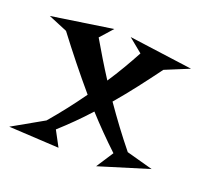

<svg xmlns="http://www.w3.org/2000/svg" viewBox="-111 -604 765 729"><g transform="rotate(20 271.5 -239.5)"><path d="M558.1 -454.1 460.9 -414.1Q427.2 -368.2 392.3 -323Q357.4 -277.8 320.8 -234.9Q349.6 -193.4 379.4 -153.3Q409.2 -113.3 440.9 -74.2L547.9 -44.9L346.2 17.1L391.1 -51.8Q358.9 -82 328.6 -112.8Q298.3 -143.6 269 -175.8Q241.2 -145 212.6 -116.7Q184.1 -88.4 154.8 -62L188 0L-15.1 -11.2L109.9 -82Q168.5 -150.4 223.1 -227.1Q180.7 -276.9 140.9 -326.7Q101.1 -376.5 63 -426.8L-14.2 -459L232.9 -496.1L188 -445.8Q208.5 -410.6 230 -375Q251.5 -339.4 274.9 -303.2Q297.9 -337.9 318.1 -372.3Q338.4 -406.7 357.9 -442.9L301.8 -488.8Z"/></g></svg>

Font: Risque
Style: Regular
Weight: 400
Designer: Astigmatic (AOETI)
Foundry: Astigmatic (AOETI)
Version: Version 1.000